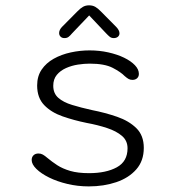

<svg xmlns="http://www.w3.org/2000/svg" viewBox="-20 -672 659 703"><path d="M305 10.5Q264.5 10.5 226.8 1.5Q189 -7.5 159.8 -22Q130.5 -36.5 113.2 -53.5Q96 -70.5 96 -86Q96 -97 102.8 -103.5Q109.5 -110 121 -110Q129.5 -110 136.8 -106Q144 -102 154.5 -93Q170 -80 189.5 -67.2Q209 -54.5 237 -46.2Q265 -38 306 -38Q368.5 -38 407.8 -59.5Q447 -81 447 -129Q447 -157 426.5 -174.5Q406 -192 372 -203.2Q338 -214.5 297 -222Q250.5 -231.5 209 -246Q167.5 -260.5 141.8 -287.2Q116 -314 116 -359Q116 -393 132.5 -417.2Q149 -441.5 176.8 -457Q204.5 -472.5 238.8 -480Q273 -487.5 308 -487.5Q344 -487.5 376.5 -480.2Q409 -473 434.2 -460.8Q459.5 -448.5 474 -433.2Q488.5 -418 488.5 -401.5Q488.5 -391.5 482 -385.5Q475.5 -379.5 465 -379.5Q457 -379.5 451 -382.8Q445 -386 436.5 -393.5Q422.5 -408 392.8 -423.5Q363 -439 308.5 -439Q288.5 -439 265.5 -435.5Q242.5 -432 221.8 -422.8Q201 -413.5 188 -397.8Q175 -382 175 -358Q175 -330 193.5 -313.8Q212 -297.5 244 -287.8Q276 -278 316.5 -269Q365 -259.5 408.5 -244.5Q452 -229.5 479.2 -202.8Q506.5 -176 506.5 -130.5Q506.5 -83 479 -51.8Q451.5 -20.5 405.8 -5Q360 10.5 305 10.5ZM405.5 -573.5Q417.5 -561 417.5 -550Q417.5 -542.5 411.8 -537.5Q406 -532.5 396.5 -532.5Q388 -532.5 382 -537.2Q376 -542 368 -550.5L306.5 -615.5L244.5 -550.5Q236.5 -541 230.8 -536.8Q225 -532.5 216 -532.5Q207 -532.5 201.8 -537.8Q196.5 -543 196.5 -551Q196.5 -562.5 207 -573.5L263 -630Q274 -641.5 283.8 -647Q293.5 -652.5 306 -652.5Q319 -652.5 328.8 -647Q338.5 -641.5 349.5 -630Z"/></svg>

Font: Sono Monospace Light
Style: Regular
Weight: 300
Version: Version 2.112